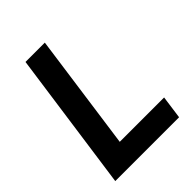

<svg xmlns="http://www.w3.org/2000/svg" viewBox="-201 -801 906 906"><g transform="rotate(-45 252.0 -348.5)"><path d="M32 0 130 -697H259L178 -116H474L458 0Z"/></g></svg>

Font: Hanken Grotesk
Style: Bold Italic
Weight: 700
Italic angle: -8°
Designer: Alfredo Marco Pradil
Foundry: Hanken Design Co.
Version: Version 3.013